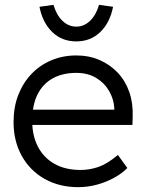

<svg xmlns="http://www.w3.org/2000/svg" viewBox="-20 -763 602 793"><path d="M36 -259Q36 -320 55 -369.5Q74 -419 108.5 -456Q143 -493 191 -513.5Q239 -534 295 -534Q348 -534 391.5 -515Q435 -496 466.5 -462.5Q498 -429 514 -383Q530 -337 528 -282L527 -247H92L81 -310H470L452 -293V-317Q450 -353 431 -386.5Q412 -420 377.5 -441Q343 -462 295 -462Q239 -462 198 -439.5Q157 -417 135 -373Q113 -329 113 -264Q113 -202 137 -156.5Q161 -111 205.5 -86Q250 -61 313 -61Q350 -61 386.5 -73.5Q423 -86 467 -123L506 -69Q483 -46 451 -28.5Q419 -11 381 -0.5Q343 10 303 10Q225 10 164.5 -24Q104 -58 70 -119Q36 -180 36 -259ZM143 -735 201 -743Q213 -701 238 -677Q263 -653 295 -653Q327 -653 352 -677Q377 -701 389 -743L447 -735Q434 -669 394 -630.5Q354 -592 295 -592Q236 -592 196 -630.5Q156 -669 143 -735Z"/></svg>

Font: Our Lexend Light
Style: Regular
Weight: 300
Designer: Bonnie Shaver-Troup, Thomas Jockin
Foundry: Lexend
Version: Version 1.007